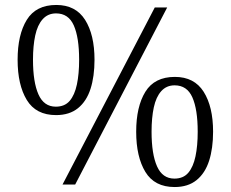

<svg xmlns="http://www.w3.org/2000/svg" viewBox="-20 -744 931 774"><path d="M232 0 604 -714H654L283 0ZM206 -280Q125 -280 88 -341Q51 -402 51 -503Q51 -604 88 -664Q125 -724 207 -724Q285 -724 323 -664Q361 -604 361 -503Q361 -436 345 -386Q329 -336 294.5 -308Q260 -280 206 -280ZM205 -314Q241 -314 261 -337.5Q281 -361 290 -403.5Q299 -446 299 -503Q299 -593 277.5 -641.5Q256 -690 206 -690Q173 -690 152 -666.5Q131 -643 122 -601Q113 -559 113 -503Q113 -413 135 -363.5Q157 -314 205 -314ZM684 10Q603 10 566 -51Q529 -112 529 -213Q529 -314 566 -374Q603 -434 685 -434Q763 -434 801 -374Q839 -314 839 -213Q839 -146 823 -96Q807 -46 772.5 -18Q738 10 684 10ZM683 -24Q719 -24 739 -47.5Q759 -71 768 -113.5Q777 -156 777 -213Q777 -303 755.5 -351.5Q734 -400 684 -400Q651 -400 630 -376.5Q609 -353 600 -311Q591 -269 591 -213Q591 -123 613 -73.5Q635 -24 683 -24Z"/></svg>

Font: Noto Serif Thai Light
Style: Regular
Weight: 300
Version: Version 2.001